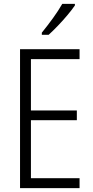

<svg xmlns="http://www.w3.org/2000/svg" viewBox="-20 -967 480 987"><path d="M389 0H83V-714H389V-663H139V-399H375V-349H139V-51H389ZM365 -939Q350 -917 326.5 -889Q303 -861 277 -834Q251 -807 230 -788H195V-799Q225 -836 252.5 -874Q280 -912 300 -947H365Z"/></svg>

Font: Noto Sans Myanmar UI Condensed Light
Style: Regular
Weight: 300
Width: 3
Designer: Monotype Design Team
Foundry: Monotype Imaging Inc.
Version: Version 2.103; ttfautohint (v1.8.4.7-5d5b)